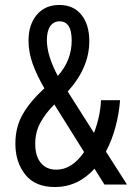

<svg xmlns="http://www.w3.org/2000/svg" viewBox="-20 -744 540 774"><path d="M401 0 361 -64Q294 10 201 10Q122 10 82 -40Q42 -90 42 -165Q42 -232 72 -284Q102 -336 159 -388Q128 -441 111.5 -487.5Q95 -534 95 -580Q95 -645 128.5 -684.5Q162 -724 219 -724Q276 -724 308 -684.5Q340 -645 340 -578Q340 -471 253 -375L359 -208Q385 -278 387 -340H464Q460 -286 445.5 -232Q431 -178 407 -133L492 0ZM169 -582Q169 -520 213 -438Q269 -500 269 -581Q269 -658 220 -658Q196 -658 182.5 -638.5Q169 -619 169 -582ZM319 -131 199 -323Q163 -287 142.5 -249Q122 -211 122 -164Q122 -115 144.5 -87.5Q167 -60 207 -60Q270 -60 319 -131Z"/></svg>

Font: Noto Sans Mono UI Cond
Style: Regular
Weight: 400
Width: 3
Monospace: yes
Designer: Monotype Design team
Foundry: Monotype Imaging Inc.
Version: Version 1.000